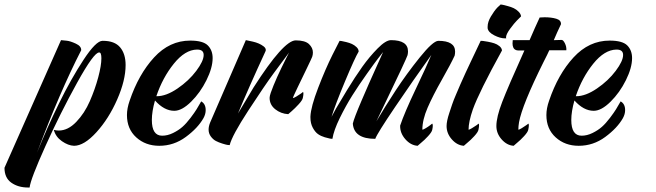

<svg xmlns="http://www.w3.org/2000/svg" viewBox="-206 -619 2923 856"><path d="M66 -440Q76 -439 91.5 -437.5Q107 -436 132 -424.5Q157 -413 156 -395Q60 -208 -41 62Q3 -48 57 -158Q111 -268 166.5 -352.5Q222 -437 251 -437Q252 -437 253 -437Q305 -437 329.5 -408Q354 -379 354 -329Q354 -261 316.5 -175.5Q279 -90 224 -29.5Q169 31 124 31Q98 30 70 10.5Q42 -9 34 -40Q45 -37 56 -37Q97 -37 134 -75.5Q171 -114 194.5 -168Q218 -222 232 -274.5Q246 -327 246 -359Q246 -386 236 -385Q213 -386 138 -250.5Q63 -115 -3.5 32.5Q-70 180 -74 217Q-77 217 -81 217Q-125 217 -155.5 195.5Q-186 174 -186 129Z M485 -171Q471 -122 471 -84Q471 -14 517 -14Q541 -14 565.5 -26Q590 -38 607.5 -53.5Q625 -69 643.5 -93.5Q662 -118 670.5 -132Q679 -146 691 -167Q711 -156 711 -128Q711 -110 701 -92Q676 -48 622.5 -8.5Q569 31 504 31Q443 31 401.5 -6.5Q360 -44 360 -106Q360 -136 372 -170Q412 -288 481 -363Q550 -438 642 -438Q699 -438 720.5 -416.5Q742 -395 742 -360Q742 -317 714.5 -261.5Q687 -206 646 -165.5Q605 -125 571 -125Q526 -125 485 -171ZM491 -190Q492 -190 493 -190Q535 -190 585.5 -224.5Q636 -259 669 -303Q702 -347 702 -374Q702 -398 673 -398Q673 -398 672 -398Q619 -397 569 -335Q519 -273 491 -190Z M890 -440Q894 -439 900 -438Q906 -437 921 -433.5Q936 -430 947.5 -425Q959 -420 969 -412.5Q979 -405 979 -396Q979 -393 977 -389Q903 -229 855 -113Q855 -113 925 -230Q1058 -438 1112 -439Q1154 -439 1171.5 -422.5Q1189 -406 1189 -385Q1189 -375 1186 -366Q1183 -358 1161.5 -313.5Q1140 -269 1120 -227.5Q1100 -186 1100 -182Q1100 -182 1101 -182Q1104 -182 1115 -188.5Q1126 -195 1136 -202L1145 -209Q1149 -205 1144 -182Q1142 -172 1125.5 -154Q1109 -136 1094 -123L1079 -110Q1046 -112 1021 -132Q996 -152 996 -183Q996 -190 1001 -205Q1006 -220 1013.5 -238Q1021 -256 1030 -276.5Q1039 -297 1048.5 -316Q1058 -335 1065.5 -350.5Q1073 -366 1078 -375.5Q1083 -385 1083 -385Q1056 -349 1015 -293.5Q974 -238 901 -126Q828 -14 818 28Q814 28 807.5 27Q801 26 785 21Q769 16 756.5 9.5Q744 3 734 -10.5Q724 -24 724 -41Q724 -56 731 -73Z M1537 -440Q1613 -440 1613 -390Q1613 -382 1611 -373Q1609 -366 1582 -308Q1555 -250 1519.5 -177Q1484 -104 1472 -78Q1509 -141 1557.5 -215Q1606 -289 1665 -362.5Q1724 -436 1748 -437Q1823 -437 1823 -389Q1823 -380 1821 -371Q1804 -334 1764 -263.5Q1724 -193 1700.5 -139Q1677 -85 1677 -41Q1677 -41 1678 -41Q1681 -41 1692 -47.5Q1703 -54 1712 -61L1721 -68Q1726 -63 1721 -40Q1719 -30 1702.5 -12Q1686 6 1671 18L1656 31Q1625 29 1601 1.5Q1577 -26 1578 -59Q1597 -116 1647.5 -222Q1698 -328 1717 -374Q1636 -261 1555.5 -142Q1475 -23 1467 0Q1372 0 1367 -68Q1372 -91 1406 -170.5Q1440 -250 1471 -318L1502 -387Q1494 -377 1480 -359Q1466 -341 1430 -290.5Q1394 -240 1365 -194Q1336 -148 1309 -93Q1282 -38 1276 0Q1272 0 1265.5 -1Q1259 -2 1242 -7Q1225 -12 1212 -21Q1199 -30 1188.5 -49.5Q1178 -69 1178 -95Q1178 -97 1178 -100Q1180 -143 1212.5 -227.5Q1245 -312 1276 -374L1308 -437Q1311 -437 1317 -436Q1323 -435 1337.5 -431.5Q1352 -428 1363 -423Q1374 -418 1383.5 -409Q1393 -400 1393 -389Q1376 -361 1332.5 -257Q1289 -153 1272 -98Q1279 -112 1292 -135Q1305 -158 1341 -217Q1377 -276 1409 -321Q1441 -366 1477.5 -403Q1514 -440 1537 -440Z M1937 -437Q1941 -437 1947 -436.5Q1953 -436 1969 -433Q1985 -430 1997.5 -426Q2010 -422 2020.5 -413.5Q2031 -405 2032 -394Q1930 -209 1902 -131Q1883 -76 1883 -41Q1883 -41 1884 -41Q1887 -41 1898 -47.5Q1909 -54 1919 -61L1928 -68Q1932 -63 1927 -40Q1925 -30 1908.5 -12Q1892 6 1877 18L1862 31Q1832 29 1808.5 2.5Q1785 -24 1785 -57Q1785 -68 1788 -82.5Q1791 -97 1797.5 -116.5Q1804 -136 1810 -154Q1816 -172 1827.5 -198.5Q1839 -225 1847 -244Q1855 -263 1869.5 -294Q1884 -325 1892 -342Q1900 -359 1915.5 -391.5Q1931 -424 1937 -437ZM2026 -599Q2030 -599 2036 -597.5Q2042 -596 2057.5 -592Q2073 -588 2084.5 -582.5Q2096 -577 2106 -567Q2116 -557 2117 -546Q2110 -539 2098.5 -527.5Q2087 -516 2068.5 -491Q2050 -466 2050 -452Q2050 -450 2051 -448Q2048 -448 2045 -448Q2024 -448 1997.5 -461.5Q1971 -475 1968 -493Q1968 -496 1968 -500Q1968 -521 1982.5 -545.5Q1997 -570 2011 -585Z M2222 -542Q2252 -542 2274 -535.5Q2296 -529 2295 -511Q2288 -497 2278 -474.5Q2268 -452 2263 -440L2297 -441Q2297 -441 2298 -441Q2305 -441 2312.5 -426Q2320 -411 2319 -395H2243Q2236 -379 2217 -342Q2122 -151 2108 -74Q2105 -56 2105 -41Q2105 -41 2106 -41Q2109 -41 2120 -47.5Q2131 -54 2140.5 -61Q2150 -68 2150 -68Q2154 -63 2149 -40Q2147 -30 2130.5 -12Q2114 6 2099 18L2084 31Q2054 29 2030.5 2.5Q2007 -24 2007 -57Q2007 -97 2033 -164.5Q2059 -232 2132 -394Q2128 -394 2119.5 -394Q2111 -394 2104 -394L2097 -395Q2087 -398 2083 -406Q2079 -414 2079 -425Q2079 -429 2080 -440H2155Q2179 -496 2200 -541Q2209 -542 2222 -542Z M2355 -171Q2341 -122 2341 -84Q2341 -14 2387 -14Q2411 -14 2435.5 -26Q2460 -38 2477.5 -53.5Q2495 -69 2513.5 -93.5Q2532 -118 2540.5 -132Q2549 -146 2561 -167Q2581 -156 2581 -128Q2581 -110 2571 -92Q2546 -48 2492.5 -8.5Q2439 31 2374 31Q2313 31 2271.5 -6.5Q2230 -44 2230 -106Q2230 -136 2242 -170Q2282 -288 2351 -363Q2420 -438 2512 -438Q2569 -438 2590.5 -416.5Q2612 -395 2612 -360Q2612 -317 2584.5 -261.5Q2557 -206 2516 -165.5Q2475 -125 2441 -125Q2396 -125 2355 -171ZM2361 -190Q2362 -190 2363 -190Q2405 -190 2455.5 -224.5Q2506 -259 2539 -303Q2572 -347 2572 -374Q2572 -398 2543 -398Q2543 -398 2542 -398Q2489 -397 2439 -335Q2389 -273 2361 -190Z"/></svg>

Font: Vervelle
Style: Script
Weight: 400
Monospace: yes
Designer: Nur Solikh
Foundry: Astageni Type
Version: Version 1.0